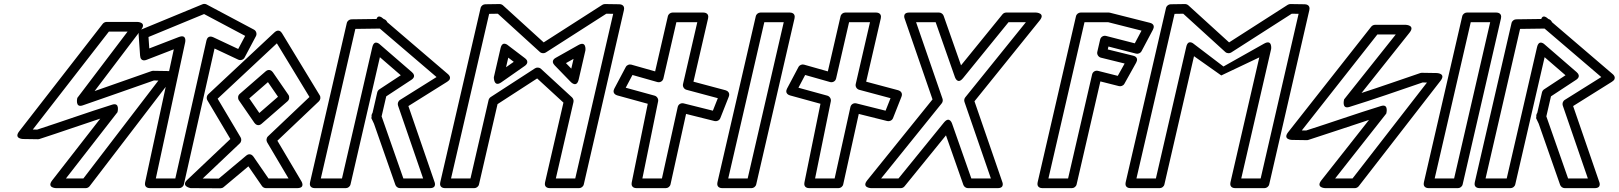

<svg xmlns="http://www.w3.org/2000/svg" viewBox="-20 -950 8388 995"><path d="M150 -278.8 544.4 -786.4H641.3L380.7 -442.6C380.7 -442.6 367.5 -389.8 408.7 -403.9C527.7 -444.4 653.4 -489.9 777.7 -533L800.8 -532.6L412 -25H321.5L588.8 -368.5C588.8 -368.5 603.3 -420.8 561.6 -407.7C431.2 -366.9 306.4 -321.7 172.8 -278.4ZM79.8 -269.9C49.5 -231 99.1 -229.6 99.1 -229.6L176.3 -228.4C178.8 -228.3 182.3 -228.8 185 -229.8C186 -230.1 185.2 -229.9 186.2 -230.2C294.7 -265.3 396.4 -301.4 499.6 -335.3L250.6 -15.4C220.3 23.7 270.4 25 270.4 25H424.4C430.8 25 439.3 21.6 444.2 15.2L870.7 -541.6C900.6 -580.7 851.2 -581.8 851.2 -581.8L774 -583C771.5 -583.1 768.1 -582.6 765.3 -581.6L763.9 -581.1C664.2 -546.6 566.8 -511.6 470.3 -478L711.6 -796.3C741.4 -835.6 691.6 -836.4 691.6 -836.4H532.2C525.9 -836.4 517.4 -833 512.5 -826.7Z M1049.9 -740 888.5 -25H787.5L939.3 -729.2C939.3 -729.2 950.9 -775.2 905.8 -757.8L753.6 -699L749.5 -758.3L1037.6 -877.2L1250.5 -764.1L1214.5 -696.2L1084.9 -757.1C1079.2 -759.8 1056.3 -768.2 1049.9 -740ZM1091.8 -698.6 1214.8 -640.8C1225.8 -635.6 1241.1 -639.7 1247.5 -651.7L1306.4 -762.7C1312.3 -773.7 1308.6 -789.8 1296 -796.5L1050.7 -926.9C1044.4 -930.2 1036.3 -930.8 1029.4 -927.9L713.7 -797.6C705 -794 697.6 -783.9 698.3 -772.8L706 -661.7C708.4 -626.6 738 -639.4 739.9 -640.1L880.7 -694.5L732.1 -5.3C726 22.8 750.1 25 756.5 25H908.5C919.4 25 930.3 17 932.9 5.5Z M1474.6 -458.5 1393.9 -575.7C1388 -584.2 1373.2 -594.5 1356.9 -580.4L1222.1 -463.2C1212.2 -454.6 1211.5 -439.6 1218 -430.2L1298.6 -313.1C1304.5 -304.5 1319.4 -294.2 1335.6 -308.4L1470.4 -425.5C1480.3 -434.1 1481 -449.2 1474.6 -458.5ZM1420.7 -448.6 1323.9 -364.5 1271.8 -440.1 1368.6 -524.3ZM1107.9 -438.6 1414.8 -725.4 1583.7 -447.4 1368.7 -243.4C1360.1 -235.2 1358.9 -221.8 1364.4 -212.5L1475.3 -25H1371.4L1292.9 -139C1286.9 -147.8 1272.2 -157.2 1256.3 -143.9L1113.6 -24.4L1030.3 -24.8L1222.7 -207.1C1231.3 -215.3 1232.5 -228.7 1227 -238ZM1059 -461.4C1050.9 -453.8 1048.6 -440.6 1054.6 -430.4L1173.8 -229.7L950.6 -18.2C915.4 15.2 967.7 24.9 967.7 24.9L1122.5 25.7C1128.1 25.7 1134.2 23.6 1138.7 19.8L1267.3 -88L1337.7 14.2C1341.9 20.3 1349.9 25 1358.3 25H1519.2C1566.2 25 1540.7 -12.7 1540.7 -12.7L1417.5 -220.8L1632.7 -425C1640.8 -432.8 1643 -446.1 1636.9 -456.1L1441.6 -777.6C1426.8 -801.9 1408 -787.4 1403.1 -782.9Z M1904.3 -338 1918 -309.1 2029.1 8.3C2032.1 16.8 2041.6 25 2052.7 25H2207.9C2246.5 25 2231.5 -8.1 2231.5 -8.1L2096.4 -400.4L2297.7 -526.4C2327.7 -545.1 2302.2 -565.3 2300.7 -566.5L1986.8 -835.1C1984.9 -840.7 1978.1 -849.4 1968.3 -851.6L1966.7 -853C1937.6 -879.7 1931.5 -851.7 1931.5 -851.7L1801.2 -849.9C1790.9 -849.8 1779.9 -842.1 1777.2 -830.5L1586.8 -5.6C1580.2 23 1605 25 1611.1 25H1772.1C1782.9 25 1793.8 17.2 1796.5 5.6L1948.7 -653.6L2056.9 -560L1945.8 -486.9C1941.5 -484.1 1936.6 -478.1 1935.1 -471.7L1910.5 -364.8C1906.9 -360 1904.3 -352.3 1905.8 -344.6ZM2042.7 -403 2172.8 -25H2070.4L1958.5 -344.5C1957.9 -346.2 1957.6 -346.9 1957.6 -346.9L1981.6 -450.7L2112 -536.4C2114.3 -537.9 2140.4 -553.9 2114.6 -576.2L1950 -718.6C1950 -718.6 1919.6 -749.9 1909.3 -705.3L1752.2 -25H1642.6L1821.5 -800.2L1948.4 -801.9C2045.8 -718.6 2144.5 -634.3 2242.3 -550.7L2053.1 -432.3C2043 -426 2039.2 -413.1 2042.7 -403Z M3157.7 -878.4 2961.1 -25H2860.5L2951.9 -421.2C2954 -430.3 2950.1 -440 2944.5 -445.3L2783.3 -593.5C2774.5 -601.5 2761.1 -601.4 2752.7 -596L2522.7 -446.9C2517.2 -443.3 2513.1 -436.6 2512 -431.5L2418.1 -25H2317.4L2514.9 -878.2L2559.9 -878.9L2778 -680.4C2786.8 -672.5 2800.3 -672.7 2808.3 -677.9L3122.1 -878.9ZM3213.3 -897.3C3219.8 -925.2 3195.8 -927.8 3189.4 -927.9L3115.4 -929C3111.4 -929.1 3105.7 -927.7 3101.5 -925.1L2797.5 -730.3L2586.3 -922.5C2582.6 -925.9 2575.5 -929.1 2569 -929L2494.5 -927.9C2484.3 -927.7 2473.2 -920.1 2470.6 -908.5L2261.6 -5.6C2255 23 2279.9 25 2286 25H2438C2448.7 25 2459.7 17.2 2462.3 5.6L2558.4 -410.4L2763.7 -543.5L2899.9 -418.3L2804.7 -5.6C2798.1 23 2822.9 25 2829 25H2981C2991.8 25 3002.7 17.1 3005.4 5.6ZM2854.5 -611.3 2936.7 -526.5C2936.7 -526.5 2968.1 -491.3 2979 -538.3L3013.8 -689C3013.8 -689 3020.2 -740.7 2977.1 -716.4L2860.1 -650.5C2857.3 -648.9 2831.3 -635.2 2854.5 -611.3ZM2912.9 -622.9 2952.3 -645 2940.6 -594.3ZM2577.9 -523.4 2699.3 -608.3C2700.7 -609.3 2728.5 -627.1 2700.1 -648.7L2613.5 -714.5C2613.5 -714.5 2583.7 -742.3 2574 -700.3L2539.2 -549.6C2539.2 -549.6 2538.2 -495.7 2577.9 -523.4ZM2602.5 -601.7 2614 -651.3 2642.5 -629.6Z M3674.3 -376.4 3522.6 -414.3C3509.6 -417.5 3495.3 -410 3492.1 -395.4L3410.3 -25H3309L3390.6 -425.1C3393.3 -438.6 3383.7 -451.1 3372.7 -454.2L3222.7 -495.4L3257.6 -561.4L3386.7 -524.8C3399.3 -521.3 3414.3 -527.8 3417.9 -543.3L3485.2 -835H3593.6L3519.6 -514.4C3516.5 -501.2 3525.1 -488 3537.5 -484.7L3700 -441.2ZM3683.5 -322.6C3693.8 -320 3707.9 -325.3 3712.8 -337.6L3756.8 -449C3764.8 -469.1 3750 -479.6 3740 -482.3L3573.7 -526.7L3649.4 -854.4C3656 -883 3631.1 -885 3625 -885H3465.3C3454.6 -885 3443.6 -877.2 3441 -865.6L3375.1 -580.1L3251.8 -615C3240.9 -618.1 3228.4 -613.1 3222.9 -602.7L3163.9 -491.3C3150.3 -465.7 3173.3 -457.2 3179.3 -455.5L3336.9 -412.2L3253.9 -5C3248.2 22.7 3271.7 25 3278.4 25H3430.4C3441.4 25 3452.2 16.9 3454.8 5.4L3535.4 -359.6Z M3854.6 -25H3753.9L3940.9 -835H4041.6ZM3874.5 25C3885.3 25 3896.2 17.2 3898.9 5.6L4097.4 -854.4C4104 -883 4079.2 -885 4073 -885H3921C3910.3 -885 3899.3 -877.2 3896.7 -865.6L3698.1 -5.6C3691.5 23 3716.4 25 3722.5 25Z M4569.3 -376.4 4417.6 -414.3C4404.6 -417.5 4390.3 -410 4387.1 -395.4L4305.3 -25H4204L4285.6 -425.1C4288.3 -438.6 4278.7 -451.1 4267.7 -454.2L4117.7 -495.4L4152.6 -561.4L4281.7 -524.8C4294.3 -521.3 4309.3 -527.8 4312.9 -543.3L4380.2 -835H4488.6L4414.6 -514.4C4411.5 -501.2 4420.1 -488 4432.5 -484.7L4595 -441.2ZM4578.5 -322.6C4588.8 -320 4602.9 -325.3 4607.8 -337.6L4651.8 -449C4659.8 -469.1 4645 -479.6 4635 -482.3L4468.7 -526.7L4544.4 -854.4C4551 -883 4526.1 -885 4520 -885H4360.3C4349.6 -885 4338.6 -877.2 4336 -865.6L4270.1 -580.1L4146.8 -615C4135.9 -618.1 4123.4 -613.1 4117.9 -602.7L4058.9 -491.3C4045.3 -465.7 4068.3 -457.2 4074.3 -455.5L4231.9 -412.2L4148.9 -5C4143.2 22.7 4166.7 25 4173.4 25H4325.4C4336.4 25 4347.2 16.9 4349.8 5.4L4430.4 -359.6Z M4978.2 -421.8 5115.1 -25H5013.8L4914.6 -307.4C4914.6 -307.4 4901.8 -351.9 4871.6 -314.8L4636.1 -25H4546.1L4860.2 -414.3C4865.6 -421 4867.1 -430.3 4864.4 -438.2L4727.4 -835H4828.8L4927.9 -552.6C4927.9 -552.6 4940.7 -508.1 4970.9 -545.2L5206.5 -835H5296.5L4982.4 -445.7C4977 -439 4975.5 -429.7 4978.2 -421.8ZM5030 -425.1 5368.2 -844.3C5399.4 -882.9 5348.8 -885 5348.8 -885H5194.6C5187.3 -885 5179.9 -881.6 5175.2 -875.8L4960.3 -611.4L4870.1 -868.3C4867.1 -876.8 4857.6 -885 4846.5 -885H4692.3C4653.7 -885 4668.7 -851.8 4668.7 -851.8L4812.6 -434.9L4474.3 -15.7C4443.2 22.9 4493.8 25 4493.8 25H4648C4655.3 25 4662.6 21.6 4667.4 15.8L4882.3 -248.6L4972.5 8.3C4975.4 16.8 4985 25 4996 25H5150.2C5188.9 25 5173.8 -8.2 5173.8 -8.2Z M5860.8 -725.5 5711.9 -763.8C5699 -767.1 5684.7 -759.6 5681.3 -745.2L5666.5 -681.1C5663.3 -667.1 5673.4 -654 5684.9 -651.2L5808.2 -620.8L5772.6 -556.9L5670.1 -582.8C5657.1 -586.1 5642.8 -578.4 5639.6 -564.2L5515.1 -25H5413.2L5600.2 -835H5722.7L5895.7 -791.2ZM5867.4 -672.1C5877.6 -669.5 5890.2 -674.2 5895.7 -684.6L5954.8 -796C5969.9 -824.6 5942.4 -831 5938.8 -831.9L5731.9 -884.2C5730.4 -884.6 5727.8 -885 5725.8 -885H5580.3C5569.6 -885 5558.6 -877.2 5556 -865.6L5357.4 -5.6C5350.8 23 5375.7 25 5381.8 25H5535C5545.7 25 5556.7 17.2 5559.3 5.6L5682.5 -528.1L5778.9 -503.7C5788.3 -501.3 5801.1 -505.4 5806.9 -515.8L5867.8 -625.1C5884.2 -654.5 5854.8 -660.8 5852 -661.5L5720.8 -693.8L5724.3 -708.9Z M6309 -559 6506 -652.5 6356.7 -5.6C6350.1 23 6374.9 25 6381 25H6533C6543.8 25 6554.7 17.1 6557.4 5.6L6765.3 -897.3C6771.8 -925.2 6747.8 -927.8 6741.4 -927.9L6667.4 -929C6663.4 -929.1 6657.7 -927.7 6653.5 -925.1L6349.5 -730.3L6138.3 -922.5C6134.6 -925.9 6127.5 -929.1 6121 -929L6046.5 -927.9C6036.3 -927.7 6025.2 -920.1 6022.6 -908.5L5813.6 -5.6C5807 23 5831.9 25 5838 25H5990C6000.7 25 6011.7 17.2 6014.3 5.6L6167.7 -658.8ZM6320.4 -605.4 6167.2 -722C6167.2 -722 6137.4 -749.8 6127.7 -707.8L5970.1 -25H5869.4L6066.9 -878.2L6111.9 -878.9L6330 -680.4C6338.8 -672.5 6352.3 -672.7 6360.3 -677.9L6674.1 -878.9L6709.7 -878.4L6513.1 -25H6412.5L6567.5 -696.5C6567.5 -696.5 6574 -748.2 6530.9 -723.9Z M6726.3 -274.1 7117.9 -771.4H7213.3L6945.7 -435.2C6945.7 -435.2 6930.9 -382.9 6972.6 -395.7C7102.3 -435.7 7228.1 -480.3 7352.2 -522.6L7375 -522.3L6989.1 -25H6898.9L7164 -361.3C7164 -361.3 7178.8 -413.5 7137.1 -400.7C7006.8 -360.6 6882.4 -316.3 6748.8 -273.7ZM6655.8 -265.3C6625.3 -226.5 6675 -224.9 6675 -224.9L6752.2 -223.7C6754.7 -223.6 6758.1 -224.1 6760.8 -225.1C6761.8 -225.4 6761 -225.1 6762 -225.5C6870.1 -259.9 6972.1 -295.4 7074.5 -328.5L6827.7 -15.5C6797.1 23.4 6847.4 25 6847.4 25H7001.4C7007.6 25 7016.2 21.6 7021.1 15.3L7445.2 -531.2C7475.4 -570.1 7425.8 -571.5 7425.8 -571.5L7348.6 -572.7C7346.2 -572.7 7342.8 -572.3 7340 -571.3L7338.6 -570.8C7237.4 -536.4 7139.1 -501.7 7035.9 -468.2L7284.7 -780.8C7315.6 -819.6 7265.2 -821.4 7265.2 -821.4H7105.7C7099.6 -821.4 7091 -818.1 7086.1 -811.8Z M7515.6 -25H7414.9L7601.9 -835H7702.6ZM7535.5 25C7546.3 25 7557.2 17.2 7559.9 5.6L7758.4 -854.4C7765 -883 7740.2 -885 7734 -885H7582C7571.3 -885 7560.3 -877.2 7557.7 -865.6L7359.1 -5.6C7352.5 23 7377.4 25 7383.5 25Z M7940.3 -338 7954 -309.1 8065.1 8.3C8068.1 16.8 8077.6 25 8088.7 25H8243.9C8282.5 25 8267.5 -8.1 8267.5 -8.1L8132.4 -400.4L8333.7 -526.4C8363.7 -545.1 8338.2 -565.3 8336.7 -566.5L8022.8 -835.1C8020.9 -840.7 8014.1 -849.4 8004.3 -851.6L8002.7 -853C7973.6 -879.7 7967.5 -851.7 7967.5 -851.7L7837.2 -849.9C7826.9 -849.8 7815.9 -842.1 7813.2 -830.5L7622.8 -5.6C7616.2 23 7641 25 7647.1 25H7808.1C7818.9 25 7829.8 17.2 7832.5 5.6L7984.7 -653.6L8092.9 -560L7981.8 -486.9C7977.5 -484.1 7972.6 -478.1 7971.1 -471.7L7946.5 -364.8C7942.9 -360 7940.3 -352.3 7941.8 -344.6ZM8078.7 -403 8208.8 -25H8106.4L7994.5 -344.5C7993.9 -346.2 7993.6 -346.9 7993.6 -346.9L8017.6 -450.7L8148 -536.4C8150.3 -537.9 8176.4 -553.9 8150.6 -576.2L7986 -718.6C7986 -718.6 7955.6 -749.9 7945.3 -705.3L7788.2 -25H7678.6L7857.5 -800.2L7984.4 -801.9C8081.8 -718.6 8180.5 -634.3 8278.3 -550.7L8089.1 -432.3C8079 -426 8075.2 -413.1 8078.7 -403Z"/></svg>

Font: Stormning Aesir
Style: Bold
Weight: 400
Designer: Robert Jablonski, Mew Too
Foundry: Cannot Into Space Fonts
Version: Version 0.90